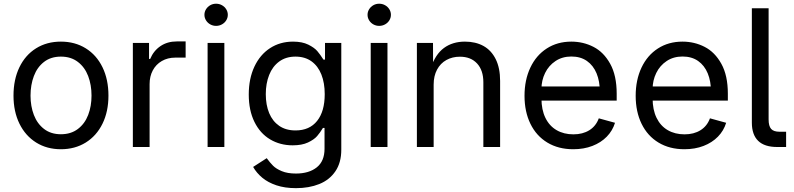

<svg xmlns="http://www.w3.org/2000/svg" viewBox="-20 -771 4165 1007"><path d="M50.8 -269.5Q50.8 -354 81.8 -418.2Q112.8 -482.4 169.2 -517.6Q225.6 -552.7 299.3 -552.7Q373 -552.7 429.7 -517.6Q486.3 -482.4 517.6 -418.2Q548.8 -354 548.8 -269.5Q548.8 -186 517.6 -122.3Q486.3 -58.6 429.7 -23.4Q373 11.7 299.3 11.7Q226.1 11.7 169.7 -23.4Q113.3 -58.6 82 -122.3Q50.8 -186 50.8 -269.5ZM460 -269.5Q460 -325.7 442.4 -372.1Q424.8 -418.5 388.4 -446.3Q352.1 -474.1 299.3 -474.1Q247.1 -474.1 211.2 -446.5Q175.3 -418.9 157.7 -372.3Q140.1 -325.7 140.1 -269.5Q140.1 -213.9 157.7 -168Q175.3 -122.1 211.2 -94.5Q247.1 -66.9 299.3 -66.9Q352.1 -66.9 388.4 -94.5Q424.8 -122.1 442.4 -168Q460 -213.9 460 -269.5Z M676.8 -545.9H761.7V-461.9H767.6Q785.6 -504.9 821.8 -529.3Q857.9 -553.7 907.2 -553.7H953.6V-468.8H899.4Q859.4 -468.8 828.6 -450.9Q797.9 -433.1 781.2 -401.6Q764.6 -370.1 764.6 -330.1V0H676.8Z M1068.8 -545.9H1156.7V0H1068.8ZM1052.2 -693.4Q1052.2 -709 1060.5 -722.4Q1068.8 -735.8 1082.8 -743.7Q1096.7 -751.5 1113.3 -751.5Q1129.9 -751.5 1144 -743.7Q1158.2 -735.8 1166.5 -722.4Q1174.8 -709 1174.8 -693.4Q1174.8 -677.7 1166.5 -664.3Q1158.2 -650.9 1144 -643.1Q1129.9 -635.3 1113.3 -635.3Q1096.7 -635.3 1082.8 -643.1Q1068.8 -650.9 1060.5 -664.3Q1052.2 -677.7 1052.2 -693.4Z M1307.6 104.5 1378.9 58.6Q1396 82 1412.1 98.1Q1428.2 114.3 1458 126.7Q1487.8 139.2 1532.2 139.2Q1600.6 139.2 1641.4 106.7Q1682.1 74.2 1682.1 9.3V-100.1H1673.8Q1659.2 -75.7 1643.1 -57.1Q1627 -38.6 1595.2 -23.7Q1563.5 -8.8 1515.1 -8.8Q1449.2 -8.8 1396.7 -40Q1344.2 -71.3 1314.5 -131.6Q1284.7 -191.9 1284.7 -275.4Q1284.7 -358.4 1314.2 -421.4Q1343.8 -484.4 1396.5 -518.6Q1449.2 -552.7 1517.1 -552.7Q1564.9 -552.7 1596.9 -536.9Q1628.9 -521 1644.3 -502.9Q1659.7 -484.9 1676.3 -458.5H1684.6V-545.9H1770V14.2Q1770 82 1739 127.4Q1708 172.9 1654.5 194.3Q1601.1 215.8 1532.2 215.8Q1474.1 215.8 1429.7 200.9Q1385.3 186 1355.5 161.1Q1325.7 136.2 1307.6 104.5ZM1683.1 -277.3Q1683.1 -335.9 1665.5 -380.4Q1647.9 -424.8 1613.5 -449.5Q1579.1 -474.1 1529.8 -474.1Q1479.5 -474.1 1444.3 -448.2Q1409.2 -422.4 1391.6 -377.7Q1374 -333 1374 -277.3Q1374 -220.7 1391.8 -177.7Q1409.7 -134.8 1444.6 -110.8Q1479.5 -86.9 1529.8 -86.9Q1603.5 -86.9 1643.3 -137Q1683.1 -187 1683.1 -277.3Z M1924.3 -545.9H2012.2V0H1924.3ZM1907.7 -693.4Q1907.7 -709 1916 -722.4Q1924.3 -735.8 1938.2 -743.7Q1952.1 -751.5 1968.8 -751.5Q1985.4 -751.5 1999.5 -743.7Q2013.7 -735.8 2022 -722.4Q2030.3 -709 2030.3 -693.4Q2030.3 -677.7 2022 -664.3Q2013.7 -650.9 1999.5 -643.1Q1985.4 -635.3 1968.8 -635.3Q1952.1 -635.3 1938.2 -643.1Q1924.3 -650.9 1916 -664.3Q1907.7 -677.7 1907.7 -693.4Z M2254.4 0H2166.5V-545.9H2251L2251.5 -413.6H2239.3Q2263.2 -486.3 2308.6 -519.5Q2354 -552.7 2418.5 -552.7Q2474.6 -552.7 2515.9 -529.8Q2557.1 -506.8 2580.1 -460.4Q2603 -414.1 2603 -346.7V0H2515.1V-339.4Q2515.1 -402.3 2482.2 -438Q2449.2 -473.6 2392.1 -473.6Q2352.5 -473.6 2321.3 -456.3Q2290 -439 2272.2 -405.8Q2254.4 -372.6 2254.4 -327.1Z M2731 -268.6Q2731 -351.6 2761.5 -416.3Q2792 -481 2847.7 -516.8Q2903.3 -552.7 2976.6 -552.7Q3039.1 -552.7 3092.8 -525.1Q3146.5 -497.6 3180.4 -436.3Q3214.4 -375 3214.4 -279.8V-243.2H2790.5V-317.4H3167L3126 -290Q3126 -344.7 3108.9 -386.2Q3091.8 -427.7 3058.3 -451.2Q3024.9 -474.6 2976.6 -474.6Q2929.2 -474.6 2893.6 -450.9Q2857.9 -427.2 2838.9 -388.2Q2819.8 -349.1 2819.8 -304.2V-254.9Q2819.8 -195.3 2840.6 -152.8Q2861.3 -110.4 2899.2 -88.4Q2937 -66.4 2987.3 -66.4Q3036.1 -66.4 3070.8 -87.9Q3105.5 -109.4 3120.6 -150.4L3205.6 -127Q3192.9 -85.4 3162.4 -54.2Q3131.8 -22.9 3086.9 -5.6Q3042 11.7 2986.8 11.7Q2908.7 11.7 2850.8 -23.2Q2793 -58.1 2762 -121.6Q2731 -185.1 2731 -268.6Z M3314 -268.6Q3314 -351.6 3344.5 -416.3Q3375 -481 3430.7 -516.8Q3486.3 -552.7 3559.6 -552.7Q3622.1 -552.7 3675.8 -525.1Q3729.5 -497.6 3763.4 -436.3Q3797.4 -375 3797.4 -279.8V-243.2H3373.5V-317.4H3750L3709 -290Q3709 -344.7 3691.9 -386.2Q3674.8 -427.7 3641.4 -451.2Q3607.9 -474.6 3559.6 -474.6Q3512.2 -474.6 3476.6 -450.9Q3440.9 -427.2 3421.9 -388.2Q3402.8 -349.1 3402.8 -304.2V-254.9Q3402.8 -195.3 3423.6 -152.8Q3444.3 -110.4 3482.2 -88.4Q3520 -66.4 3570.3 -66.4Q3619.1 -66.4 3653.8 -87.9Q3688.5 -109.4 3703.6 -150.4L3788.6 -127Q3775.9 -85.4 3745.4 -54.2Q3714.8 -22.9 3669.9 -5.6Q3625 11.7 3569.8 11.7Q3491.7 11.7 3433.8 -23.2Q3376 -58.1 3345 -121.6Q3314 -185.1 3314 -268.6Z M3923.3 -127.9V-727.5H4011.2V-144.5Q4011.2 -109.9 4024.4 -95Q4037.6 -80.1 4067.9 -80.1H4103V0H4056.2Q3989.7 0 3956.5 -32.2Q3923.3 -64.5 3923.3 -127.9Z"/></svg>

Font: Inter RS Variable
Style: Regular
Weight: 400
Designer: Rasmus Andersson (customised by Maria Ramos and Noel Pretorius)
Foundry: rsms
Version: Version 3.001;Glyphs 3.2.3 (3260)